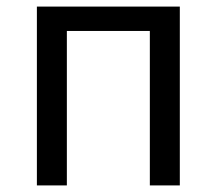

<svg xmlns="http://www.w3.org/2000/svg" viewBox="-20 -563 658 583"><path d="M92 -543H526V0H435V-469H183V0H92Z"/></svg>

Font: SpoqaHanSansJP-Regular
Style: Regular
Weight: 400
Designer: [Source Han Sans]
Ryoko NISHIZUKA  (kana & ideographs); Paul D. Hunt (Latin, Greek & Cyrillic); Wenlong ZHANG  (bopomofo
Foundry: Spoqa (http://bi.spoqa.com)
Version: Version 1.002.20150607